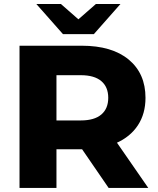

<svg xmlns="http://www.w3.org/2000/svg" viewBox="-20 -925 778 945"><path d="M76.1 -700H382.2Q531.4 -700 613.8 -631.5Q696.1 -563 696.1 -443.6Q696.1 -365.3 658.7 -308.4Q621.2 -251.4 551.7 -220.8Q482.1 -190.2 387.8 -190.2H176.9L257.9 -267.7V0H76.1ZM340 -254.6H533.6L709.8 0H514.7ZM176.9 -332.2H377.7Q444.3 -332.2 478.6 -361.3Q512.8 -390.3 512.8 -443.6Q512.8 -496.8 478.6 -525.8Q444.3 -554.9 377.7 -554.9H176.9L257.9 -639.7V-247.9ZM158.8 -905.4H279.7L419 -783.4H312.8L452.1 -905.4H573L441.9 -757H289.9Z"/></svg>

Font: iiserrat Thin
Style: Regular
Weight: 100
Designer: Akira Ohta
Foundry: Akira Ohta
Version: Version 1.200;Glyphs 3.3.1 (3343)